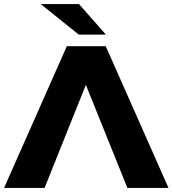

<svg xmlns="http://www.w3.org/2000/svg" viewBox="-34 -928 852 948"><path d="M390 -509 595 0H798L488 -700H296L-14 0H186ZM489 -757 356 -908H167L355 -757Z"/></svg>

Font: Montserrat-Alt1 ExtBd
Style: Regular
Weight: 800
Designer: Differentunic
Foundry: Differentunic
Version: Version 7.222